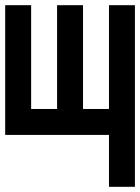

<svg xmlns="http://www.w3.org/2000/svg" viewBox="-20 -620 540 740"><path d="M0 -100V-600H100V-200H200V-600H300V-200H400V-600H500V100H400V-100Z"/></svg>

Font: GalmuriMono9 Regular
Style: Regular
Weight: 400
Designer: Lee Minseo (quiple)
Version: Version 2.399;hotconv 1.1.1;makeotfexe 2.6.0 DEVELOPMENT